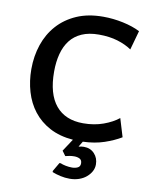

<svg xmlns="http://www.w3.org/2000/svg" viewBox="-95 -736 819 1025"><g transform="rotate(10 314.5 -223.5)"><path d="M258 193 286 145H293Q304 150 321.5 153.5Q339 157 356 157Q373 157 386.5 150.5Q400 144 400 127Q400 109 387.5 102.5Q375 96 358 96Q346 96 333.5 98Q321 100 310 103L291 77L335 10Q262 4 208.5 -24.5Q155 -53 120 -98Q85 -143 68 -201Q51 -259 51 -323Q51 -394 72 -456Q93 -518 134.5 -564.5Q176 -611 237.5 -638Q299 -665 381 -665Q435 -665 489 -653.5Q543 -642 582 -622L553 -518Q521 -540 476.5 -553.5Q432 -567 375 -567Q321 -567 282.5 -550Q244 -533 220 -502Q196 -471 184.5 -427.5Q173 -384 173 -331Q173 -210 224.5 -148Q276 -86 373 -86Q433 -86 482.5 -104Q532 -122 564 -148L594 -49Q556 -26 504.5 -8.5Q453 9 389 11L371 41Q386 37 400 37Q435 37 457 60.5Q479 84 479 119Q479 139 469.5 156.5Q460 174 443.5 188Q427 202 404 210Q381 218 354 218Q328 218 303.5 212.5Q279 207 259 199Z"/></g></svg>

Font: Quattrocento Sans
Style: Bold
Weight: 700
Designer: Pablo Impallari
Foundry: Pablo Impallari, Igino Marini, Brenda Gallo
Version: Version 2.000